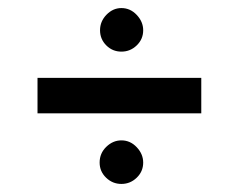

<svg xmlns="http://www.w3.org/2000/svg" viewBox="-20 -551 590 476"><path d="M281 -423Q259 -423 243.5 -438.5Q228 -454 228 -476Q228 -498 244 -514.5Q260 -531 281 -531Q303 -531 319 -514Q335 -497 335 -476Q335 -454 319 -438.5Q303 -423 281 -423ZM73 -270V-358H479V-270ZM281 -95Q259 -95 243 -110.5Q227 -126 227 -148Q227 -171 243.5 -187Q260 -203 281 -203Q303 -203 319 -186Q335 -169 335 -148Q335 -126 319 -110.5Q303 -95 281 -95Z"/></svg>

Font: Inconsolata SemiExpanded SemiBold
Style: Regular
Weight: 600
Width: 6
Monospace: yes
Designer: Raph Levien, Cyreal, Brenton Simpson
Foundry: Raph Levien, Cyreal, Google
Version: Version 3.001; ttfautohint (v1.8.2.53-6de2)